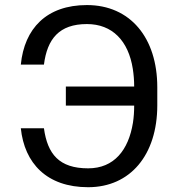

<svg xmlns="http://www.w3.org/2000/svg" viewBox="-20 -741 707 770"><path d="M63.5 -226.6C78.1 -86.4 167.5 9.8 333.5 9.8C502.4 9.8 610.8 -119.6 610.8 -318.8V-391.1C610.8 -589.8 502 -720.7 328.6 -720.7C166.5 -720.7 77.6 -626.5 63.5 -481.9H156.2C169.4 -585 217.3 -644.5 328.6 -644.5C430.2 -644.5 495.1 -577.6 512.7 -464.4C516.1 -442.4 518.1 -418.9 518.1 -394H244.1V-317.4H518.1C518.1 -293.5 516.6 -271 513.2 -249C495.6 -139.2 437.5 -65.9 333.5 -65.9C217.3 -65.9 170.4 -123 156.2 -226.6Z"/></svg>

Font: Bert Sans
Style: Regular
Weight: 400
Designer: Christian Robertson (Google), Cristiano Sobral
Foundry: Google, Cristiano Sobral
Version: Version 3.101